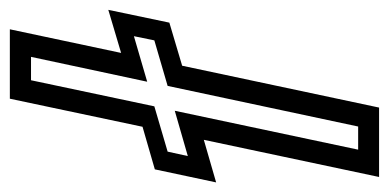

<svg xmlns="http://www.w3.org/2000/svg" viewBox="-255 -570 790 390"><g transform="rotate(90 140.0 -375.0)"><path d="M4.5 0 52.5 -226 -35 -200 -9 -324 78.5 -350 163.5 -750H304.5L229 -394L315.5 -419L289 -294.5L202.5 -269.5L145.5 0ZM60.5 -43H108L161 -293.5L253 -320.5L262 -361.5L170 -335L249 -707.5H202L119.5 -320.5L27 -293.5L18.5 -252L111 -279Z"/></g></svg>

Font: Tourney Expanded Medium
Style: Italic
Weight: 500
Width: 7
Italic angle: -12°
Designer: Tyler Finck
Foundry: Etcetera Type Co
Version: Version 1.010; ttfautohint (v1.8.3)